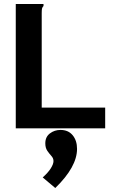

<svg xmlns="http://www.w3.org/2000/svg" viewBox="-20 -643 590 962"><path d="M59 -623H198V-613Q192 -607 190.5 -600Q189 -593 189 -576V-104H507V0H59ZM257 299 194 246Q221 222 234.5 200.5Q248 179 248 164Q248 150 237.5 138.5Q227 127 217 112.5Q207 98 207 75Q207 43 230 25.5Q253 8 283 8Q322 8 344 34.5Q366 61 366 103Q366 193 257 299Z"/></svg>

Font: Inconsolata SemiExpanded ExtraBold
Style: Regular
Weight: 800
Width: 6
Monospace: yes
Designer: Raph Levien, Cyreal, Brenton Simpson
Foundry: Raph Levien, Cyreal, Google
Version: Version 3.001; ttfautohint (v1.8.2.53-6de2)